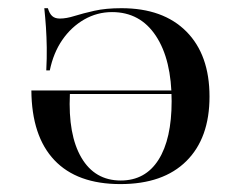

<svg xmlns="http://www.w3.org/2000/svg" viewBox="-20 -447 600 478"><path d="M279.8 11.3Q171.8 11.3 115.3 -48.4Q58.9 -108.1 58.1 -221.8H442.7L443.5 -212.9H154Q149.2 -111.3 182.7 -54.4Q216.1 2.4 280.6 2.4Q341.9 2.4 374.6 -49.2Q407.3 -100.8 407.3 -195.2Q407.3 -298.4 368.1 -357.7Q329 -416.9 258.9 -416.9Q221.8 -416.9 189.5 -398.4Q157.3 -379.8 135.1 -347.6Q112.9 -315.3 104 -271.8H95.2Q96.8 -302.4 96.4 -328.6Q96 -354.8 94.4 -379Q92.7 -403.2 90.3 -426.6H99.2Q103.2 -412.9 110.1 -406.9Q116.9 -400.8 129 -400.8Q145.2 -400.8 165.7 -407.3Q186.3 -413.7 214.9 -420.2Q243.5 -426.6 282.3 -426.6Q386.3 -426.6 444 -368.5Q501.6 -310.5 501.6 -206.5Q501.6 -103.2 444 -46Q386.3 11.3 279.8 11.3Z"/></svg>

Font: Playfair 144pt SemiExpanded Medium
Style: Regular
Weight: 500
Width: 6
Designer: Claus Eggers Sørensen
Foundry: Claus Eggers Sørensen
Version: Version 2.203